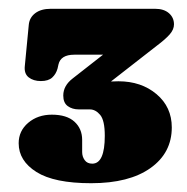

<svg xmlns="http://www.w3.org/2000/svg" viewBox="-20 -720 426 437"><path d="M371 -430Q371 -372 322.5 -337.5Q274 -303 187.5 -303Q103.5 -303 63 -328.5Q22.5 -354 22.5 -394Q22.5 -422 44.2 -440.5Q66 -459 98 -459Q132 -459 149.5 -443Q167 -427 167 -401.5V-374Q167 -363.5 172.8 -355.5Q178.5 -347.5 190 -347.5Q218.5 -347.5 218.5 -411Q218.5 -446 208 -458.5Q197.5 -471 184.5 -471H159.5Q144.5 -471 134.2 -478.5Q124 -486 124 -502.5Q124 -525 145.5 -541.5L214.5 -595.5H149Q118 -595.5 113 -573L111 -564Q107.5 -551.5 98.8 -543.5Q90 -535.5 73 -535.5Q56 -535.5 45.2 -544Q34.5 -552.5 36.5 -570L45.5 -663.5Q47 -680 60.2 -690Q73.5 -700 95.5 -700H333Q353 -700 364.5 -690Q376 -680 376 -664.5Q376 -653 366.5 -642Q357 -631 337 -616L232.5 -534.5Q240.5 -535 249.5 -535Q301.5 -535 336.2 -505.8Q371 -476.5 371 -430Z"/></svg>

Font: Fraunces 9pt S100 Black
Style: Regular
Weight: 900
Version: Version 1.000; ttfautohint (v1.8.3)